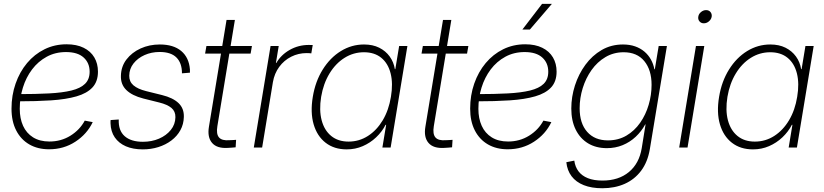

<svg xmlns="http://www.w3.org/2000/svg" viewBox="-20 -769 4294 1001"><path d="M235.8 9.3Q176.8 9.3 132.8 -16.1Q88.9 -41.5 64.5 -88.9Q40 -136.2 40 -202.6Q40 -272 61.3 -333Q82.5 -394 121.1 -440.2Q159.7 -486.3 212.2 -512.2Q264.6 -538.1 327.1 -538.1Q379.4 -538.1 416 -520Q452.6 -502 471.7 -469.7Q490.7 -437.5 490.7 -395.5Q490.7 -343.8 461.9 -313Q433.1 -282.2 378.9 -266.6Q324.7 -251 247.1 -245.8Q169.4 -240.7 71.8 -240.7L75.7 -278.3Q166.5 -278.3 235.8 -282Q305.2 -285.6 352.3 -297.1Q399.4 -308.6 423.3 -332Q447.3 -355.5 447.3 -395Q447.3 -440.9 416 -469.2Q384.8 -497.6 324.2 -497.6Q268.1 -497.6 223.4 -473.1Q178.7 -448.7 147.2 -407Q115.7 -365.2 99.4 -312.3Q83 -259.3 83 -201.7Q83 -151.4 100.3 -113Q117.7 -74.7 152.3 -53Q187 -31.2 237.8 -31.2Q298.3 -31.2 347.2 -61.5Q396 -91.8 421.9 -140.1L463.4 -132.3Q433.6 -69.8 373 -30.3Q312.5 9.3 235.8 9.3Z M724.6 9.8Q673.3 9.8 636.2 -6.3Q599.1 -22.5 578.4 -52.7Q557.6 -83 556.2 -126Q555.7 -131.3 556.2 -134.5Q556.6 -137.7 556.6 -143.1L599.1 -146Q596.7 -88.4 629.9 -59.1Q663.1 -29.8 725.1 -29.8Q771 -29.8 809.1 -46.1Q847.2 -62.5 870.6 -91.6Q894 -120.6 894.5 -158.2Q895 -188.5 873.8 -206.3Q852.5 -224.1 811 -234.4L727.1 -255.4Q668.5 -270.5 638.7 -299.6Q608.9 -328.6 610.4 -373.5Q611.3 -422.4 639.4 -459Q667.5 -495.6 713.1 -516.4Q758.8 -537.1 813 -537.1Q884.3 -537.1 924.8 -503.2Q965.3 -469.2 970.2 -407.2Q970.2 -402.8 970.2 -399.2Q970.2 -395.5 970.2 -390.1L928.7 -386.7Q928.7 -440.4 899.9 -469.2Q871.1 -498 812.5 -498Q769.5 -498 733.6 -481.9Q697.8 -465.8 676 -438Q654.3 -410.2 653.8 -374.5Q653.3 -343.8 675.3 -324.5Q697.3 -305.2 742.2 -293.9L824.7 -273.4Q881.8 -259.3 910.9 -231.4Q939.9 -203.6 938.5 -159.2Q937.5 -121.1 920.4 -90.1Q903.3 -59.1 873.5 -36.6Q843.8 -14.2 805.7 -2.2Q767.6 9.8 724.6 9.8Z M1293.5 -529.3 1286.6 -489.7H1049.3L1056.2 -529.3ZM1161.1 -665H1204.6L1113.3 -111.3Q1106.4 -70.3 1121.8 -52.5Q1137.2 -34.7 1176.3 -38.1Q1184.1 -38.1 1193.4 -38.8Q1202.6 -39.6 1210.9 -40L1208.5 -1Q1199.7 0 1189.2 0.7Q1178.7 1.5 1168.9 2Q1111.3 5.9 1085.7 -23.9Q1060.1 -53.7 1069.3 -108.4Z M1303.2 0 1390.6 -529.3H1433.1L1418.5 -440.4H1420.4Q1445.3 -483.4 1490.7 -509Q1536.1 -534.7 1589.8 -534.7Q1596.2 -534.7 1600.8 -534.4Q1605.5 -534.2 1610.4 -534.2L1603 -490.7Q1599.6 -491.2 1593.5 -491.7Q1587.4 -492.2 1578.6 -492.2Q1535.6 -492.2 1498.3 -473.4Q1460.9 -454.6 1435.8 -420.4Q1410.6 -386.2 1402.8 -340.8L1346.7 0Z M1787.6 9.8Q1722.2 9.8 1677.7 -24.7Q1633.3 -59.1 1615.2 -120.8Q1597.2 -182.6 1610.8 -264.2Q1624 -344.7 1662.6 -406.5Q1701.2 -468.3 1757.1 -502.7Q1813 -537.1 1877.9 -537.1Q1923.3 -537.1 1957 -520.3Q1990.7 -503.4 2011.7 -474.4Q2032.7 -445.3 2038.6 -408.7H2041L2061 -529.3H2104L2016.6 0H1973.6L1993.2 -118.2H1990.2Q1971.7 -82 1940.9 -53Q1910.2 -23.9 1871.3 -7.1Q1832.5 9.8 1787.6 9.8ZM1797.4 -30.8Q1852.5 -30.8 1898.4 -60.3Q1944.3 -89.8 1975.6 -142.3Q2006.8 -194.8 2018.1 -264.2Q2029.8 -333.5 2016.6 -386Q2003.4 -438.5 1968 -467.5Q1932.6 -496.6 1877.4 -496.6Q1822.8 -496.6 1776.4 -467.5Q1730 -438.5 1698 -386Q1666 -333.5 1654.3 -264.2Q1643.1 -194.3 1657 -141.8Q1670.9 -89.4 1706.8 -60.1Q1742.7 -30.8 1797.4 -30.8Z M2421.9 -529.3 2415 -489.7H2177.7L2184.6 -529.3ZM2289.6 -665H2333L2241.7 -111.3Q2234.9 -70.3 2250.2 -52.5Q2265.6 -34.7 2304.7 -38.1Q2312.5 -38.1 2321.8 -38.8Q2331.1 -39.6 2339.4 -40L2336.9 -1Q2328.1 0 2317.6 0.7Q2307.1 1.5 2297.4 2Q2239.7 5.9 2214.1 -23.9Q2188.5 -53.7 2197.8 -108.4Z M2627 9.3Q2567.9 9.3 2523.9 -16.1Q2480 -41.5 2455.6 -88.9Q2431.2 -136.2 2431.2 -202.6Q2431.2 -272 2452.4 -333Q2473.6 -394 2512.2 -440.2Q2550.8 -486.3 2603.3 -512.2Q2655.8 -538.1 2718.3 -538.1Q2770.5 -538.1 2807.1 -520Q2843.8 -502 2862.8 -469.7Q2881.8 -437.5 2881.8 -395.5Q2881.8 -343.8 2853 -313Q2824.2 -282.2 2770 -266.6Q2715.8 -251 2638.2 -245.8Q2560.5 -240.7 2462.9 -240.7L2466.8 -278.3Q2557.6 -278.3 2627 -282Q2696.3 -285.6 2743.4 -297.1Q2790.5 -308.6 2814.5 -332Q2838.4 -355.5 2838.4 -395Q2838.4 -440.9 2807.1 -469.2Q2775.9 -497.6 2715.3 -497.6Q2659.2 -497.6 2614.5 -473.1Q2569.8 -448.7 2538.3 -407Q2506.8 -365.2 2490.5 -312.3Q2474.1 -259.3 2474.1 -201.7Q2474.1 -151.4 2491.5 -113Q2508.8 -74.7 2543.5 -53Q2578.1 -31.2 2628.9 -31.2Q2689.5 -31.2 2738.3 -61.5Q2787.1 -91.8 2813 -140.1L2854.5 -132.3Q2824.7 -69.8 2764.2 -30.3Q2703.6 9.3 2627 9.3ZM2703.6 -615.2 2806.2 -749H2857.4L2742.7 -615.2Z M3120.1 212.4Q3064 212.4 3023.4 196.3Q2982.9 180.2 2960 149.9Q2937 119.6 2932.6 76.7L2974.1 68.4Q2978.5 101.1 2996.1 124.3Q3013.7 147.5 3044.7 159.9Q3075.7 172.4 3121.1 172.4Q3205.1 172.4 3258.8 127.9Q3312.5 83.5 3325.7 3.4L3345.7 -120.6L3343.8 -120.1Q3324.2 -84 3294.2 -55.9Q3264.2 -27.8 3226.1 -12.2Q3188 3.4 3144 3.4Q3087.4 3.4 3045.9 -21.7Q3004.4 -46.9 2981.4 -93.3Q2958.5 -139.6 2958.5 -203.1Q2958.5 -264.2 2977.5 -323.5Q2996.6 -382.8 3032 -431.2Q3067.4 -479.5 3116.9 -508.3Q3166.5 -537.1 3228 -537.1Q3263.2 -537.1 3291 -527.3Q3318.8 -517.6 3339.6 -500Q3360.4 -482.4 3373.5 -458.7Q3386.7 -435.1 3391.6 -407.7L3394 -408.2L3414.1 -529.3H3457L3368.2 7.3Q3356.9 75.2 3322.8 120.8Q3288.6 166.5 3236.8 189.5Q3185.1 212.4 3120.1 212.4ZM3149.4 -37.1Q3203.6 -37.1 3245.8 -62Q3288.1 -86.9 3317.4 -128.9Q3346.7 -170.9 3361.8 -222.4Q3377 -273.9 3377 -326.7Q3377 -404.3 3339.1 -450.4Q3301.3 -496.6 3231.4 -496.6Q3179.2 -496.6 3136.7 -471.4Q3094.2 -446.3 3064.2 -404.1Q3034.2 -361.8 3018.1 -309.8Q3002 -257.8 3002 -204.6Q3002 -126 3041.3 -81.5Q3080.6 -37.1 3149.4 -37.1Z M3521 0 3608.4 -529.3H3651.9L3564.5 0ZM3649.4 -647.5Q3635.3 -647.5 3626.7 -657.7Q3618.2 -668 3620.6 -682.1Q3622.6 -696.3 3634.8 -706.3Q3647 -716.3 3661.1 -716.3Q3675.8 -716.3 3684.1 -706.3Q3692.4 -696.3 3690.4 -682.1Q3688 -668 3676 -657.7Q3664.1 -647.5 3649.4 -647.5Z M3905.8 9.8Q3840.3 9.8 3795.9 -24.7Q3751.5 -59.1 3733.4 -120.8Q3715.3 -182.6 3729 -264.2Q3742.2 -344.7 3780.8 -406.5Q3819.3 -468.3 3875.2 -502.7Q3931.2 -537.1 3996.1 -537.1Q4041.5 -537.1 4075.2 -520.3Q4108.9 -503.4 4129.9 -474.4Q4150.9 -445.3 4156.7 -408.7H4159.2L4179.2 -529.3H4222.2L4134.8 0H4091.8L4111.3 -118.2H4108.4Q4089.8 -82 4059.1 -53Q4028.3 -23.9 3989.5 -7.1Q3950.7 9.8 3905.8 9.8ZM3915.5 -30.8Q3970.7 -30.8 4016.6 -60.3Q4062.5 -89.8 4093.8 -142.3Q4125 -194.8 4136.2 -264.2Q4147.9 -333.5 4134.8 -386Q4121.6 -438.5 4086.2 -467.5Q4050.8 -496.6 3995.6 -496.6Q3940.9 -496.6 3894.5 -467.5Q3848.1 -438.5 3816.2 -386Q3784.2 -333.5 3772.5 -264.2Q3761.2 -194.3 3775.1 -141.8Q3789.1 -89.4 3825 -60.1Q3860.8 -30.8 3915.5 -30.8Z"/></svg>

Font: Inter 24pt ExtraLight
Style: Italic
Weight: 250
Italic angle: -9.3988°
Version: Version 4.001;git-66647c0bb